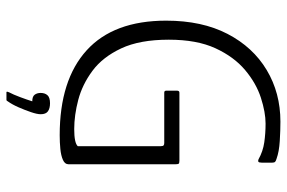

<svg xmlns="http://www.w3.org/2000/svg" viewBox="-167 -551 889 595"><g transform="rotate(90 277.5 -253.5)"><path d="M489 -21Q489 -10 475.5 -4Q462 2 441.5 4Q421 6 399 6Q228 6 136 -77.5Q44 -161 44 -324Q44 -435 85 -514Q126 -593 197 -635.5Q268 -678 357 -678Q384 -678 417 -676Q450 -674 472 -666Q479 -664 481.5 -661.5Q484 -659 484 -653V-620Q484 -612 481.5 -610Q479 -608 474 -610Q449 -624 421 -628Q393 -632 363 -632Q328 -632 283 -617.5Q238 -603 197 -568.5Q156 -534 129.5 -476.5Q103 -419 103 -332Q103 -242 130 -184.5Q157 -127 199.5 -95.5Q242 -64 289.5 -51.5Q337 -39 380 -39Q423 -39 433 -50V-307Q433 -314 430.5 -316Q428 -318 423 -318H267Q264 -318 262.5 -319.5Q261 -321 261 -324V-358Q261 -361 262.5 -363Q264 -365 267 -365H478Q486 -365 487.5 -362.5Q489 -360 489 -353ZM334 65Q334 76 327.5 95Q321 114 312.5 133.5Q304 153 294 167Q292 171 290 171Q286 171 278 171Q270 171 265 171Q264 170 264 169Q264 168 266 163Q273 150 281 128.5Q289 107 294 91Q279 91 273.5 83.5Q268 76 268 65Q268 52 275 44Q282 36 300 36Q316 36 325 42.5Q334 49 334 65Z"/></g></svg>

Font: Glory Light
Style: Regular
Weight: 300
Version: Version 1.011